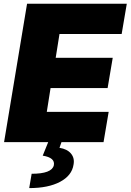

<svg xmlns="http://www.w3.org/2000/svg" viewBox="-20 -747 686 1009"><path d="M1.4 0 122.2 -727.3H646.3L619.3 -568.2H292.6L272.7 -443.2H572.4L545.5 -284.1H245.7L225.9 -159.1H551.1L524.1 0ZM234.4 -2.8H304L292.6 29.8Q333.1 36.2 353 60Q372.9 83.8 366.5 117.9Q358 175.4 295.8 208.5Q233.7 241.5 133.5 241.5L146.3 166.2Q251.8 166.2 262.8 122.2Q271.3 81.7 204.5 71Z"/></svg>

Font: Inter UI Black
Style: Italic
Weight: 900
Italic angle: -9.39999°
Designer: Rasmus Andersson
Foundry: rsms
Version: 3.2;8d6f07862